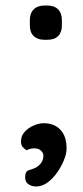

<svg xmlns="http://www.w3.org/2000/svg" viewBox="-20 -544 302 695"><path d="M141 -400Q116 -400 102 -413.5Q88 -427 88 -452V-471Q88 -496 102 -510Q116 -524 141 -524H151Q177 -524 190.5 -510Q204 -496 204 -471V-452Q204 -427 190.5 -413.5Q177 -400 151 -400ZM221 -6Q221 12 211.5 35.5Q202 59 186.5 81Q171 103 151.5 117Q132 131 111 131Q95 131 83 123Q71 115 71 97Q71 76 84.5 72Q98 68 109 63Q122 56 129.5 45Q137 34 137 20Q137 9 128 1Q119 -7 104 -7Q98 -7 90.5 -5.5Q83 -4 77 0Q68 -5 62 -12Q56 -19 56 -33Q56 -52 69 -66.5Q82 -81 101.5 -89.5Q121 -98 138 -98Q176 -98 198.5 -74.5Q221 -51 221 -6Z"/></svg>

Font: Quicksand Light SemiBold
Style: Regular
Weight: 600
Version: Version 3.004